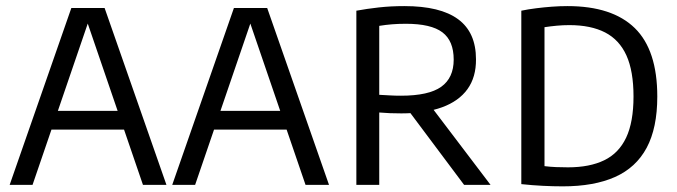

<svg xmlns="http://www.w3.org/2000/svg" viewBox="-20 -622 2278 646"><path d="M12.5 0 220 -595H332L540 0H461L269.5 -559.5H281L89.5 0ZM122.5 -186 140 -249H412L429 -186Z M559.5 0 767 -595H879L1087 0H1008L816.5 -559.5H828L636.5 0ZM669.5 -186 687 -249H959L976 -186Z M1179 0V-586Q1214.5 -592.5 1254.5 -597Q1294.5 -601.5 1340.5 -601.5Q1461.5 -601.5 1521.5 -557.2Q1581.5 -513 1581.5 -422.5Q1582 -362.5 1552.8 -322Q1523.5 -281.5 1467.2 -261Q1411 -240.5 1330.5 -240.5Q1311.5 -240.5 1292.2 -241.2Q1273 -242 1256 -243.5V0ZM1541.5 0 1333.5 -278H1419.5L1630.5 0ZM1329 -300Q1422.5 -300 1464.5 -330Q1506.5 -360 1506.5 -421.5Q1506.5 -484.5 1468.5 -513.2Q1430.5 -542 1345.5 -542Q1319.5 -542 1298.5 -540.2Q1277.5 -538.5 1256 -535V-303Q1277 -302 1292.5 -301Q1308 -300 1329 -300Z M1873.5 5Q1840.5 5 1806 3.2Q1771.5 1.5 1734 -2.5V-586Q1758 -591 1784 -594.2Q1810 -597.5 1836.8 -599.5Q1863.5 -601.5 1889.5 -601.5Q2040 -601.5 2115.8 -527.5Q2191.5 -453.5 2191.5 -297Q2191.5 -191.5 2155.8 -124.8Q2120 -58 2049.2 -26.5Q1978.5 5 1873.5 5ZM1891 -59Q1964 -59 2013 -82.8Q2062 -106.5 2086.8 -159Q2111.5 -211.5 2111.5 -297.5Q2111.5 -382.5 2087.8 -435.2Q2064 -488 2016 -512.8Q1968 -537.5 1895.5 -537.5Q1874.5 -537.5 1853 -535.5Q1831.5 -533.5 1812 -530.5V-63Q1832 -60.5 1851.2 -59.8Q1870.5 -59 1891 -59Z"/></svg>

Font: Encode Sans SC SemiCondensed
Style: Regular
Weight: 400
Width: 4
Designer: Multiple Designers
Foundry: Impallari Type
Version: Version 3.002